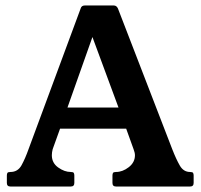

<svg xmlns="http://www.w3.org/2000/svg" viewBox="-20 -680 732 700"><path d="M608 -136Q622 -100 635.5 -76.5Q649 -53 673 -53Q682 -53 684 -49.5Q686 -46 686 -40V-13Q686 0 673 0H403Q390 0 390 -13V-40Q390 -46 392 -49.5Q394 -53 403 -53Q427 -53 449.5 -70.5Q472 -88 472 -114Q472 -123 467 -136L440 -211H199L172 -136Q169 -124 169 -114Q169 -86 192 -69.5Q215 -53 238 -53Q247 -53 249 -49.5Q251 -46 251 -40V-13Q251 0 238 0H18Q5 0 5 -13V-40Q5 -46 7 -49.5Q9 -53 18 -53Q45 -53 58.5 -77.5Q72 -102 84 -136L274 -649Q277 -660 289 -660H395Q405 -660 410 -649ZM226 -288H412L317 -545Z"/></svg>

Font: Young Serif
Style: Regular
Weight: 400
Designer: Bastien Sozeau
Foundry: NBR — Bastien Sozeau
Version: Version 3.004; ttfautohint (v1.8.4.7-5d5b);gftools[0.9.33]